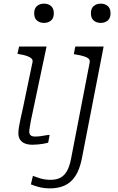

<svg xmlns="http://www.w3.org/2000/svg" viewBox="-20 -793 649 1056"><path d="M81 -60Q81 -74 84 -93Q87 -112 92.5 -137.5Q98 -163 106 -198L159 -452Q161 -464 153 -471.5Q145 -479 128.5 -485Q112 -491 86 -495L76 -497L85 -537H236L161 -182Q154 -152 150 -130Q146 -108 143.5 -93Q141 -78 141 -69Q141 -55 149 -48.5Q157 -42 172 -42Q188 -42 202.5 -44Q217 -46 230.5 -48.5Q244 -51 253 -51L245 -8Q234 -5 219.5 -2.5Q205 0 189.5 1.5Q174 3 158 3Q135 3 118 -3.5Q101 -10 91 -24Q81 -38 81 -60ZM168 -720Q168 -747 183.5 -760Q199 -773 222 -773Q245 -773 260.5 -760Q276 -747 276 -720Q276 -693 260.5 -680Q245 -667 222 -667Q199 -667 183.5 -680Q168 -693 168 -720ZM534 -667Q511 -667 495.5 -680Q480 -693 480 -720Q480 -747 495.5 -760Q511 -773 534 -773Q557 -773 572.5 -760Q588 -747 588 -720Q588 -693 572.5 -680Q557 -667 534 -667ZM150 221 161 174Q175 180 201 188Q227 196 258 196Q289 196 311 185Q333 174 348 148Q363 122 371 79L473 -448Q476 -462 467.5 -470Q459 -478 441 -483.5Q423 -489 398 -493L386 -495L394 -537H550L430 80Q418 140 394 176Q370 212 335 227.5Q300 243 256 243Q220 243 191.5 235Q163 227 150 221Z"/></svg>

Font: Roboto Serif 20pt ExtraLight
Style: Italic
Weight: 250
Italic angle: -10°
Version: Version 1.007